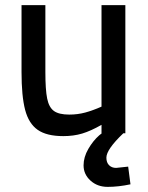

<svg xmlns="http://www.w3.org/2000/svg" viewBox="-20 -520 578 749"><path d="M489 199Q442 209 400 209Q360 209 333 184.5Q306 160 306 125Q306 93 324.5 61Q343 29 367 8L377 0H376V-33Q334 -9 300.5 1Q267 11 227 11Q162 11 127 -13.5Q92 -38 78 -91.5Q64 -145 64 -239V-500H157V-239Q157 -170 164 -135.5Q171 -101 190.5 -87Q210 -73 250 -73Q283 -73 312.5 -81Q342 -89 376 -104V-500H469V0H461Q395 63 395 95Q395 114 405.5 124.5Q416 135 433 135L480 130Z"/></svg>

Font: sheba-seeBold
Style: Regular
Weight: 600
Designer: Mohamed Galeb, the designers
Foundry: Kief Type Foundry
Version: Version 2.010; ttfautohint (v1.5.33-1714) -l 8 -r 50 -G 200 